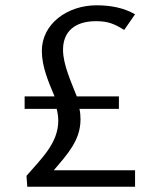

<svg xmlns="http://www.w3.org/2000/svg" viewBox="-20 -705 602 725"><path d="M73 -294H194C198 -279 200 -264 200 -249C200 -164 135 -105 80 -41L83 0H490V-62H183C234 -122 284 -175 284 -254C284 -267 283 -281 280 -294H429V-341H270C249 -395 218 -461 218 -517C218 -586 263 -625 342 -625C389 -625 411 -615 449 -592L490 -651C447 -676 396 -685 345 -685C233 -685 138 -614 138 -513C138 -453 163 -396 186 -341H73Z"/></svg>

Font: KpMath
Style: Sans
Weight: 400
Version: Version 0.64